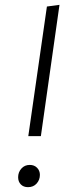

<svg xmlns="http://www.w3.org/2000/svg" viewBox="-20 -763 304 794"><path d="M226 -743 149 -200H97L174 -736ZM55 -30Q55 -51 68.5 -66Q82 -81 103 -81Q122 -81 133.5 -69Q145 -57 145 -40Q145 -19 131.5 -4Q118 11 96 11Q77 11 66 -0.5Q55 -12 55 -30Z"/></svg>

Font: Fira Sans Extra Condensed Light
Style: Italic
Weight: 300
Width: 3
Italic angle: -8°
Designer: Carrois Corporate & Edenspiekermann AG
Foundry: Carrois Corporate GbR & Edenspiekermann AG
Version: Version 4.203